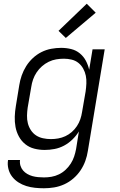

<svg xmlns="http://www.w3.org/2000/svg" viewBox="-20 -794 640 1027"><path d="M215 213Q191 213 167 210.5Q143 208 120.5 201Q98 194 78.5 181.5Q59 169 45 151Q31 133 25 109.5Q19 86 23 62H87Q85 78 89.5 92.5Q94 107 103.5 118Q113 129 126 136.5Q139 144 153.5 148Q168 152 184 153.5Q200 155 215 155Q235 155 255.5 151.5Q276 148 295.5 138.5Q315 129 331 114Q347 99 358.5 81Q370 63 376.5 43.5Q383 24 387 3L402 -91Q388 -68 367.5 -48Q347 -28 322.5 -15Q298 -2 271.5 3Q245 8 219 8Q190 8 163 1Q136 -6 115 -23Q94 -40 81 -64Q68 -88 63 -115Q58 -142 59 -170.5Q60 -199 65 -228L83 -338Q87 -364 96 -390Q105 -416 120 -440Q135 -464 156 -483.5Q177 -503 202 -515.5Q227 -528 254 -533Q281 -538 307 -538Q335 -538 361 -531.5Q387 -525 407 -508.5Q427 -492 439 -469.5Q451 -447 457 -421L475 -530H540L450 13Q446 40 436.5 66.5Q427 93 411 117Q395 141 372.5 160.5Q350 180 323.5 192Q297 204 269.5 208.5Q242 213 215 213ZM252 -50Q252 -50 252 -50Q252 -50 252 -50Q272 -50 291.5 -53.5Q311 -57 329.5 -65.5Q348 -74 364 -88Q380 -102 391.5 -119.5Q403 -137 409.5 -156Q416 -175 419 -195L438 -305Q441 -326 442 -347.5Q443 -369 439 -389Q435 -409 425 -427Q415 -445 399.5 -457.5Q384 -470 363.5 -475Q343 -480 322 -480Q301 -480 280.5 -476.5Q260 -473 240.5 -463.5Q221 -454 204.5 -439.5Q188 -425 176 -407Q164 -389 157 -369Q150 -349 147 -328L128 -218Q125 -197 124.5 -175.5Q124 -154 129 -134.5Q134 -115 145 -98Q156 -81 172.5 -70Q189 -59 210 -54.5Q231 -50 252 -50ZM332 -591 293 -629 444 -774 492 -726Z"/></svg>

Font: Iosevka Curly Light Extended
Style: Italic
Weight: 300
Width: 7
Italic angle: -9°
Monospace: yes
Designer: Belleve Invis
Foundry: Belleve Invis
Version: Version 11.1.0; ttfautohint (v1.8.3)